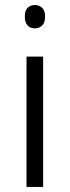

<svg xmlns="http://www.w3.org/2000/svg" viewBox="-20 -754 278 767"><path d="M85.9 -527.8V-7.3H152.3V-527.8ZM119.6 -640.6C130.9 -640.6 140.1 -644.5 148.4 -651.9C155.8 -659.2 160.2 -670.4 160.2 -687.5C160.2 -704.6 156.2 -715.3 148.4 -722.7C140.1 -730.5 130.9 -733.9 119.6 -733.9C107.9 -733.9 98.1 -730.5 90.3 -723.1C83.5 -716.3 79.1 -705.1 79.1 -687.5C79.1 -654.8 96.2 -640.6 119.6 -640.6Z"/></svg>

Font: Sahel Light
Style: Regular
Weight: 300
Foundry: Saber Rastikerdar (saber.rastikerdar@gmail.com)
Version: Version 3.4.0